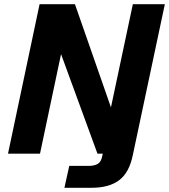

<svg xmlns="http://www.w3.org/2000/svg" viewBox="-20 -730 803 912"><path d="M286 162 309 58H401Q429 58 445 48Q461 38 466 10L468 0H443L270 -473L170 0H18L168 -710H336L507 -220L611 -710H763L611 6Q594 90 546 126Q498 162 415 162Z"/></svg>

Font: Geist
Style: Bold Italic
Weight: 700
Italic angle: -12°
Designer: Basement.studio, Andrés Briganti, Mateo Zaragoza
Foundry: Basement.studio, Vercel, Andrés Briganti, Guido Ferreyra, Mateo Zaragoza
Version: Version 1.500; ttfautohint (v1.8.4.7-5d5b)